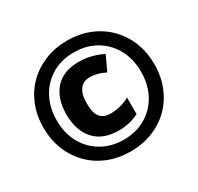

<svg xmlns="http://www.w3.org/2000/svg" viewBox="-156 -908 1135 1102"><g transform="rotate(-30 412.0 -357.0)"><path d="M412 10Q331 10 263.5 -17.5Q196 -45 147 -95Q98 -145 71.5 -212Q45 -279 45 -358Q45 -438 72 -505Q99 -572 148.5 -621Q198 -670 265 -697Q332 -724 412 -724Q492 -724 559 -697Q626 -670 675.5 -620.5Q725 -571 752 -503.5Q779 -436 779 -356Q779 -276 752 -209Q725 -142 676 -93Q627 -44 560 -17Q493 10 412 10ZM413 -68Q495 -68 558 -105.5Q621 -143 656 -208Q691 -273 691 -357Q691 -443 655 -508Q619 -573 556 -609.5Q493 -646 411 -646Q328 -646 265 -608.5Q202 -571 167 -505.5Q132 -440 132 -356Q132 -271 168 -206Q204 -141 267.5 -104.5Q331 -68 413 -68ZM414 -128Q308 -128 252.5 -190Q197 -252 197 -359Q197 -462 250.5 -523.5Q304 -585 409 -585Q452 -585 490.5 -575Q529 -565 566 -547L521 -450Q469 -477 419 -477Q377 -477 353.5 -446.5Q330 -416 330 -355Q330 -292 352 -264Q374 -236 422 -236Q453 -236 485 -244Q517 -252 547 -269V-159Q486 -128 414 -128Z"/></g></svg>

Font: Noto Sans Bengali SemiCondensed Black
Style: Regular
Weight: 900
Width: 4
Designer: Joana Ranito - Universal Thirst; Jelle Bosma - Monotype Design Team
Foundry: Universal Thirst ehf.
Version: Version 3.000; ttfautohint (v1.8.4.7-5d5b)